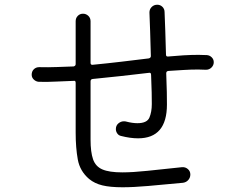

<svg xmlns="http://www.w3.org/2000/svg" viewBox="-20 -783 1040 812"><path d="M754 -10Q670 -2 607 3.5Q544 9 498 9Q446 9 413 1Q380 -7 357 -26Q318 -59 309 -108.5Q300 -158 300 -222V-433Q300 -443 291 -441Q254 -440 217.5 -438Q181 -436 144 -437Q132 -438 123 -446.5Q114 -455 114 -467Q114 -481 123 -490Q132 -499 146 -499Q184 -498 220.5 -499.5Q257 -501 291 -502Q300 -504 300 -512V-693Q300 -707 309 -716Q318 -725 331 -725Q344 -725 353.5 -716Q363 -707 363 -693V-517Q363 -508 372 -509Q434 -515 493 -522Q552 -529 609 -536Q618 -538 618 -546Q617 -599 615 -649Q613 -699 612 -730Q612 -744 621.5 -753.5Q631 -763 645 -763Q658 -763 667 -754Q676 -745 676 -732Q677 -701 679 -653Q681 -605 682 -552Q682 -543 691 -544Q723 -547 755.5 -549Q788 -551 820 -551Q828 -551 837 -550.5Q846 -550 855 -550Q867 -549 875.5 -540.5Q884 -532 884 -520Q884 -507 874.5 -497.5Q865 -488 851 -488Q843 -488 834.5 -488.5Q826 -489 818 -489Q787 -489 755.5 -487Q724 -485 692 -483Q683 -482 683 -473Q685 -429 685.5 -393.5Q686 -358 686 -341Q686 -198 564 -198Q531 -198 492 -208Q482 -210 476 -218.5Q470 -227 470 -237Q470 -252 480.5 -261Q491 -270 504 -270Q510 -270 513 -269Q540 -262 561 -262Q602 -262 612 -286Q622 -310 622 -343Q622 -358 621.5 -391.5Q621 -425 619 -466Q619 -477 610 -475Q552 -468 492.5 -461.5Q433 -455 372 -449Q363 -448 363 -439V-192Q363 -140 373.5 -109.5Q384 -79 413 -66.5Q442 -54 497 -54Q541 -54 603 -60.5Q665 -67 750 -76Q764 -77 774.5 -68Q785 -59 785 -45Q785 -32 776.5 -22Q768 -12 754 -10Z"/></svg>

Font: Kiwi Maru Light
Style: Regular
Weight: 300
Designer: Hiroki-Chan
Version: Version 1.100